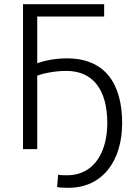

<svg xmlns="http://www.w3.org/2000/svg" viewBox="-20 -713 641 918"><path d="M90 0H158V-351C172 -358 234 -374 297 -374C423 -374 493 -286 493 -124C493 1 439 125 300 125C285 125 265 125 258 122L253 181C261 184 287 185 307 185C471 185 564 55 564 -124C564 -312 483 -434 300 -434C235 -434 178 -419 158 -410V-634H478V-693H90Z"/></svg>

Font: Repo Light
Style: Regular
Weight: 300
Designer: Stefan Peev
Foundry: Context Ltd
Version: Version 001.502